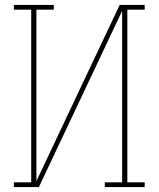

<svg xmlns="http://www.w3.org/2000/svg" viewBox="-20 -755 640 775"><path d="M36 0V-19H106V-716H36V-735H197V-716H127V-24L463 -735H564V-716H494V-19H564V0H403V-19H473V-711L137 0Z"/></svg>

Font: Iosevka Curly Slab ThEx
Style: Regular
Weight: 100
Width: 7
Monospace: yes
Designer: Belleve Invis
Foundry: Belleve Invis
Version: Version 11.1.0; ttfautohint (v1.8.3)